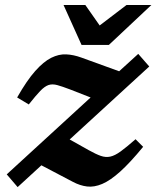

<svg xmlns="http://www.w3.org/2000/svg" viewBox="-20 -750 638 784"><path d="M7.5 -38 350 -352 265.5 -385Q234 -397 214 -402.5Q194 -408 178.2 -402.8Q162.5 -397.5 144.2 -378.5Q126 -359.5 97.5 -323.5L50 -352Q89.5 -421.5 123.8 -460Q158 -498.5 189.2 -514Q220.5 -529.5 250.5 -528Q280.5 -526.5 312 -515L466.5 -459L544.5 -530L589.5 -478.5L264.5 -180.5L342 -137Q371.5 -120.5 391.5 -113.5Q411.5 -106.5 430.2 -110.5Q449 -114.5 472.8 -131.8Q496.5 -149 533.5 -181.5L564.5 -150.5Q511.5 -86 471 -49.5Q430.5 -13 397.5 1Q364.5 15 335.5 11.5Q306.5 8 277.5 -7.5L149 -75L52 14ZM598 -729.5 424.5 -566.5H313L239.5 -729.5H328.5L387 -646L496.5 -729.5Z"/></svg>

Font: Newsreader Caption SemiBold
Style: Italic
Weight: 600
Italic angle: -17°
Designer: Hugues Gentile
Foundry: Production Type
Version: Version 1.001